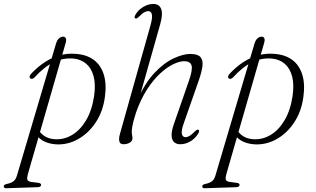

<svg xmlns="http://www.w3.org/2000/svg" viewBox="-82 -738 1636 993"><path d="M257.5 -515.5 62 163Q57 181.5 59.2 190.8Q61.5 200 80 203L115 207.5Q123.5 208.5 127 211.2Q130.5 214 130.5 218.5Q130.5 223 126.5 226.2Q122.5 229.5 115.5 230L-49.5 235.5Q-56 236 -59.2 233.2Q-62.5 230.5 -62.5 226Q-62.5 221.5 -59.5 218.8Q-56.5 216 -51 214.5Q-32 210.5 -21.2 205.2Q-10.5 200 -4.5 191.8Q1.5 183.5 5.5 170.5L208 -513.5Q210 -520.5 213 -526.2Q216 -532 219.8 -536.2Q223.5 -540.5 227.5 -543Q231.5 -545.5 235.8 -547Q240 -548.5 243.5 -548.5Q254 -548.5 258.2 -540.5Q262.5 -532.5 257.5 -515.5ZM97 -338Q92.5 -333 86.2 -330.8Q80 -328.5 75.5 -332Q69.5 -336.5 71.5 -343.5Q73.5 -350.5 79.5 -357Q114 -393.5 150.8 -417.2Q187.5 -441 227 -452Q266.5 -463 308.5 -459.5Q365 -456 402 -429Q439 -402 454.5 -353.2Q470 -304.5 460.5 -236Q450 -159.5 412 -103.2Q374 -47 320.2 -17.5Q266.5 12 207.5 8.5Q165 5.5 136 -12.5Q107 -30.5 91.5 -66.5L111.5 -75.5Q125.5 -49 147.8 -34.5Q170 -20 201.5 -18Q248 -15 290 -39.5Q332 -64 362.5 -114.8Q393 -165.5 404.5 -240Q413.5 -301 402.2 -343Q391 -385 364.2 -408Q337.5 -431 299 -435Q246.5 -440 197 -416.8Q147.5 -393.5 97 -338Z M634 -215.5 746.5 -612.5Q761.5 -665.5 751.5 -691.5Q741.5 -717.5 711 -717.5Q693 -717.5 675.5 -710.5Q658 -703.5 643 -691Q628 -678.5 618 -661Q614.5 -654.5 614 -649.5Q613.5 -644.5 617.5 -643Q621.5 -641 625.8 -643.2Q630 -645.5 636.5 -651.5Q652 -667.5 663.5 -674Q675 -680.5 684 -680.5Q699.5 -680.5 703.5 -663.5Q707.5 -646.5 695.5 -604L538.5 -46Q533.5 -29.5 533.8 -17.2Q534 -5 539.5 1.5Q545 8 556.5 8Q576 8 589.5 -0.5Q603 -9 603 -22Q603 -32.5 601.2 -39.2Q599.5 -46 599.5 -57.5Q599.5 -66 601.8 -80.2Q604 -94.5 609 -113.8Q614 -133 621.5 -156Q645.5 -224 677.8 -274.2Q710 -324.5 745.5 -357.2Q781 -390 813.8 -405.8Q846.5 -421.5 871 -421.5Q901.5 -421.5 908.5 -400Q915.5 -378.5 895 -320L817 -95.5Q805 -61 805.5 -38Q806 -15 817.8 -3.5Q829.5 8 850.5 8Q878 8 903.2 -7.2Q928.5 -22.5 944 -48.5Q947 -55 947.8 -60Q948.5 -65 944.5 -66.5Q940.5 -68.5 936.2 -66.2Q932 -64 925.5 -58Q909.5 -41.5 898.2 -35Q887 -28.5 877.5 -28.5Q862.5 -28.5 858.5 -45.5Q854.5 -62.5 870 -105L945.5 -320.5Q961 -365 965 -395.8Q969 -426.5 954.8 -442.8Q940.5 -459 901.5 -459Q866 -459 816.8 -436.5Q767.5 -414 717.2 -361.2Q667 -308.5 628 -218.5Z M1284 -515.5 1088.5 163Q1083.5 181.5 1085.8 190.8Q1088 200 1106.5 203L1141.5 207.5Q1150 208.5 1153.5 211.2Q1157 214 1157 218.5Q1157 223 1153 226.2Q1149 229.5 1142 230L977 235.5Q970.5 236 967.2 233.2Q964 230.5 964 226Q964 221.5 967 218.8Q970 216 975.5 214.5Q994.5 210.5 1005.2 205.2Q1016 200 1022 191.8Q1028 183.5 1032 170.5L1234.5 -513.5Q1236.5 -520.5 1239.5 -526.2Q1242.5 -532 1246.2 -536.2Q1250 -540.5 1254 -543Q1258 -545.5 1262.2 -547Q1266.5 -548.5 1270 -548.5Q1280.5 -548.5 1284.8 -540.5Q1289 -532.5 1284 -515.5ZM1123.5 -338Q1119 -333 1112.8 -330.8Q1106.5 -328.5 1102 -332Q1096 -336.5 1098 -343.5Q1100 -350.5 1106 -357Q1140.5 -393.5 1177.2 -417.2Q1214 -441 1253.5 -452Q1293 -463 1335 -459.5Q1391.5 -456 1428.5 -429Q1465.5 -402 1481 -353.2Q1496.5 -304.5 1487 -236Q1476.5 -159.5 1438.5 -103.2Q1400.5 -47 1346.8 -17.5Q1293 12 1234 8.5Q1191.5 5.5 1162.5 -12.5Q1133.5 -30.5 1118 -66.5L1138 -75.5Q1152 -49 1174.2 -34.5Q1196.5 -20 1228 -18Q1274.5 -15 1316.5 -39.5Q1358.5 -64 1389 -114.8Q1419.5 -165.5 1431 -240Q1440 -301 1428.8 -343Q1417.5 -385 1390.8 -408Q1364 -431 1325.5 -435Q1273 -440 1223.5 -416.8Q1174 -393.5 1123.5 -338Z"/></svg>

Font: Fraunces ExtraLight
Style: Italic
Weight: 250
Italic angle: -16°
Version: Version 1.000;[b76b70a41]